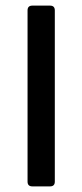

<svg xmlns="http://www.w3.org/2000/svg" viewBox="-20 -663 293 683"><path d="M175 -626V-17Q175 0 158 0H95Q78 0 78 -17V-626Q78 -643 95 -643H158Q175 -643 175 -626Z"/></svg>

Font: Rajdhani SemiBold
Style: Regular
Weight: 600
Designer: Satya Rajpurohit, Jyotish Sonowal
Foundry: Indian Type Foundry
Version: Version 1.201 February 1, 2022